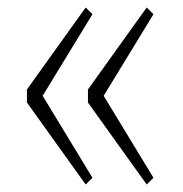

<svg xmlns="http://www.w3.org/2000/svg" viewBox="-20 -550 490 513"><path d="M52 -311 209 -530 227 -512 94 -294 227 -75 209 -57 52 -276ZM215 -311 372 -530 390 -512 257 -294 390 -75 372 -57 215 -276Z"/></svg>

Font: League Mono Condensed Thin
Style: Regular
Weight: 100
Width: 1
Designer: Tyler Finck
Foundry: The League of Moveable Type / Tyler Finck
Version: Version 2.210